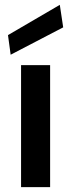

<svg xmlns="http://www.w3.org/2000/svg" viewBox="-20 -773 294 793"><path d="M67 0V-504H187V0ZM24 -547 13 -628 227 -753 241 -660Z"/></svg>

Font: DM Sans SemiBold
Style: Regular
Weight: 600
Designer: Colophon Foundry, Jonny Pinhorn
Foundry: Colophon Foundry
Version: Version 4.004; ttfautohint (v1.8.4.7-5d5b)